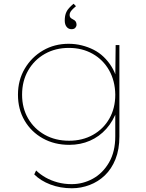

<svg xmlns="http://www.w3.org/2000/svg" viewBox="-20 -766 780 1026"><path d="M364 240Q302 240 249.5 220Q197 200 163 166L173 145Q196 167 224.5 183Q253 199 288 208.5Q323 218 363 218Q423 218 476 189Q529 160 562.5 102.5Q596 45 596 -38V-176L606 -178Q585 -119 548 -77.5Q511 -36 460.5 -14Q410 8 350 8Q271 8 209 -26.5Q147 -61 111.5 -121.5Q76 -182 76 -260Q76 -338 112.5 -399.5Q149 -461 210 -496.5Q271 -532 347 -532Q383 -532 417 -523.5Q451 -515 480.5 -500Q510 -485 534 -462Q558 -439 576 -410Q594 -381 604 -346L596 -349L598 -525H618V-37Q618 33 597 85Q576 137 540.5 171Q505 205 459 222.5Q413 240 364 240ZM349 -14Q421 -14 477 -45.5Q533 -77 564.5 -132.5Q596 -188 596 -260Q595 -334 563 -390.5Q531 -447 475 -478.5Q419 -510 348 -510Q276 -510 219.5 -478Q163 -446 130.5 -389.5Q98 -333 98 -260Q98 -188 130.5 -132.5Q163 -77 219.5 -45.5Q276 -14 349 -14ZM362 -610Q346 -610 336 -622.5Q326 -635 326 -656Q326 -669 328 -680.5Q330 -692 335 -702.5Q340 -713 349.5 -723.5Q359 -734 373 -746L386 -733Q379 -727 371 -719.5Q363 -712 357.5 -704Q352 -696 352 -686Q352 -678 355.5 -673Q359 -668 369 -663Q380 -658 384.5 -651Q389 -644 389 -634Q389 -625 382.5 -617.5Q376 -610 362 -610Z"/></svg>

Font: Lexend Exa Thin
Style: Regular
Weight: 250
Designer: Bonnie Shaver-Troup, Thomas Jockin
Foundry: Lexend
Version: Version 1.007